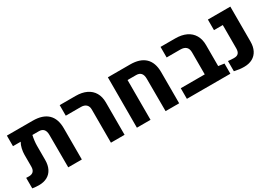

<svg xmlns="http://www.w3.org/2000/svg" viewBox="7 -1256 2717 1936"><g transform="rotate(-30 1365.0 -288.0)"><path d="M583.5 -364.3V0H425.3L424.3 -377.9Q424.3 -463.4 350.6 -463.4H275.4Q269 -436 265.1 -404.5Q261.2 -373 261.2 -346.2V-180.7Q261.2 -121.1 239.7 -78.4Q218.3 -35.6 177.7 -13.4Q137.2 8.8 80.6 8.8Q47.9 8.8 4.9 2.4V-120.1Q25.4 -119.1 36.6 -119.1Q106.4 -119.1 106.4 -192.9V-331.5Q106.4 -362.8 114.7 -399.9Q123 -437 139.2 -463.4H49.3V-586.4H350.1Q464.8 -586.4 524.2 -530.3Q583.5 -474.1 583.5 -364.3Z M922.4 -385.7Q922.4 -423.3 900.9 -443.4Q879.4 -463.4 838.9 -463.4H664.1V-586.4H850.6Q922.4 -586.4 974.4 -561.5Q1026.4 -536.6 1053.7 -489.7Q1081.1 -442.9 1081.1 -377.4V0H922.4Z M1225.1 -586.4H1483.4Q1598.1 -586.4 1657.2 -530.3Q1716.3 -474.1 1716.8 -364.3V0H1558.6L1557.6 -377.9Q1557.6 -463.4 1483.4 -463.4H1383.3V0H1224.6Z M2313 -118.7V0H1806.6V-123.5H2085.9V-379.9Q2085.9 -463.4 1997.1 -463.4H1838.4V-586.4H2008.8Q2083 -586.4 2136 -561.3Q2189 -536.1 2217 -488Q2245.1 -439.9 2245.1 -372.6V-128.4Z M2356 -4.4V-123Q2391.1 -118.7 2427.2 -118.7Q2460.4 -118.7 2476.3 -136.7Q2492.2 -154.8 2492.2 -192.4V-463.4H2389.6V-586.4H2650.9V-179.7Q2650.9 -120.6 2629.4 -77.9Q2607.9 -35.2 2567.1 -12.7Q2526.4 9.8 2469.7 9.8Q2441.4 9.8 2416 6.6Q2390.6 3.4 2356 -4.4Z"/></g></svg>

Font: Heebo ExtraBold
Style: Regular
Weight: 800
Designer: Oded Ezer
Foundry: Meir Sadan
Version: Version 2.001; ttfautohint (v1.5.14-ce02) -l 8 -r 50 -G 200 